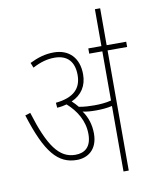

<svg xmlns="http://www.w3.org/2000/svg" viewBox="-89 -872 747 938"><g transform="rotate(-10 285.0 -402.5)"><path d="M337 -208C337 -250 325 -290 301 -323C321 -318 345 -317 368 -317C393 -317 422 -319 447 -325V0H473V-596H570V-622H473V-805H447V-622H382V-596H447V-352C420 -345 390 -343 363 -343C341 -343 314 -344 287 -349C278 -360 268 -371 257 -381C308 -403 335 -445 335 -502C335 -584 287 -632 212 -632C169 -632 133 -621 92 -601L102 -576C140 -596 174 -606 211 -606C276 -606 308 -568 308 -503C308 -437 270 -397 180 -388L182 -363C200 -364 216 -367 230 -371C276 -330 310 -276 310 -210C310 -146 277 -121 230 -121C150 -121 100 -191 48 -361L22 -353C82 -161 140 -95 233 -95C286 -95 337 -127 337 -208Z"/></g></svg>

Font: Noto Sans Condensed Thin
Style: Regular
Weight: 100
Width: 3
Designer: Monotype Design Team
Foundry: Monotype Imaging Inc.
Version: Version 2.013